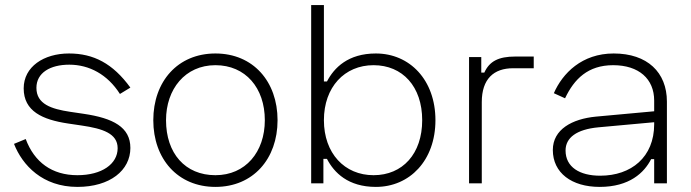

<svg xmlns="http://www.w3.org/2000/svg" viewBox="-20 -720 2715 754"><path d="M73 -373C73 -283 147 -250 247 -235L301 -227C383 -215 442 -196 442 -138C442 -76 380 -32 284 -32C184 -32 115 -83 81 -174L35 -155C68 -71 147 14 284 14C412 14 492 -51 492 -139C492 -221 424 -256 309 -273L255 -281C182 -292 123 -311 123 -375C123 -434 177 -466 252 -466C330 -466 402 -428 451 -351L492 -376C423 -471 347 -510 251 -510C152 -510 73 -458 73 -373Z M582 -248C582 -96 678 14 826 14C974 14 1070 -96 1070 -248C1070 -400 974 -510 826 -510C678 -510 582 -400 582 -248ZM632 -248C632 -370 707 -464 826 -464C944 -464 1020 -375 1020 -248C1020 -123 944 -32 826 -32C707 -32 632 -118 632 -248Z M1202 -700V0H1250V-96H1264C1292 -42 1347 14 1456 14C1589 14 1690 -90 1690 -248C1690 -406 1589 -510 1456 -510C1347 -510 1292 -454 1264 -400H1252V-700ZM1447 -464C1561 -464 1638 -380 1638 -248C1638 -116 1561 -32 1447 -32C1333 -32 1252 -118 1252 -248C1252 -378 1333 -464 1447 -464Z M1870 -496H1822V0H1872V-319C1872 -410 1919 -452 1995 -452H2076V-498H2004C1937 -498 1902 -479 1882 -435H1870Z M2155 -354 2199 -334C2235 -410 2289 -464 2388 -464C2489 -464 2549 -410 2549 -325V-283L2320 -262C2227 -253 2151 -212 2151 -131C2151 -41 2225 14 2335 14C2452 14 2510 -42 2537 -95H2549V0H2599V-321C2599 -436 2522 -510 2390 -510C2265 -510 2189 -432 2155 -354ZM2201 -129C2201 -179 2244 -212 2330 -220L2549 -240V-232C2549 -103 2459 -30 2337 -30C2256 -30 2201 -64 2201 -129Z"/></svg>

Font: Space Text Light
Style: Regular
Weight: 300
Designer: Florian Karsten (Space Text), Colophon Foundry (Space Mono)
Foundry: Florian Karsten
Version: Version 1.003;PS 001.003;hotconv 1.0.88;makeotf.lib2.5.64775